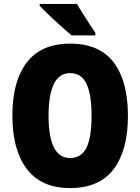

<svg xmlns="http://www.w3.org/2000/svg" viewBox="-20 -947 714 977"><path d="M631 -358Q631 -182 558 -86Q485 10 337 10Q191 10 117 -86.5Q43 -183 43 -359Q43 -534 116.5 -629.5Q190 -725 337 -725Q486 -725 558.5 -629.5Q631 -534 631 -358ZM227 -358Q227 -252 254 -197.5Q281 -143 337 -143Q395 -143 420.5 -196.5Q446 -250 446 -358Q446 -466 420 -520.5Q394 -575 337 -575Q281 -575 254 -519.5Q227 -464 227 -358ZM372 -927Q383 -907 401 -878.5Q419 -850 436.5 -823Q454 -796 465 -781V-767H344Q330 -779 307.5 -798.5Q285 -818 260.5 -841Q236 -864 215 -884Q194 -904 182 -917V-927Z"/></svg>

Font: Noto Sans Gurmukhi UI Condensed Black
Style: Regular
Weight: 900
Width: 3
Designer: Jelle Bosma - Monotype Design Team
Foundry: Monotype Imaging Inc.
Version: Version 2.004; ttfautohint (v1.8.4.7-5d5b)